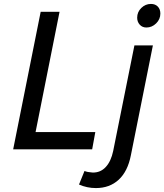

<svg xmlns="http://www.w3.org/2000/svg" viewBox="-20 -760 836 977"><path d="M161 -88H465L449 0H47L187 -700H283ZM451 118Q491 119 518 90Q545 61 556 8L664 -529H758L646 30Q630 112 584 154.5Q538 197 468 197Q423 197 382 179L410 110Q423 116 451 118ZM796 -691Q796 -662 774.5 -641Q753 -620 725 -620Q704 -620 691 -634.5Q678 -649 678 -670Q678 -699 699 -719.5Q720 -740 748 -740Q770 -740 783 -726.5Q796 -713 796 -691Z"/></svg>

Font: Gontserrat
Style: Italic
Weight: 400
Italic angle: -11.3°
Designer: Julieta Ulanovsky
Foundry: Julieta Ulanovsky
Version: Version 6.001